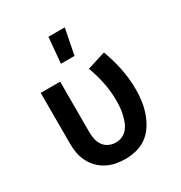

<svg xmlns="http://www.w3.org/2000/svg" viewBox="-178 -883 957 1017"><g transform="rotate(-30 300.0 -374.5)"><path d="M296 8Q267 8 238.5 2.5Q210 -3 184 -16.5Q158 -30 137.5 -51Q117 -72 104 -98Q91 -124 86 -152.5Q81 -181 81 -210V-520H200V-210Q200 -189 204.5 -167.5Q209 -146 221.5 -128.5Q234 -111 254 -102Q274 -93 296 -93Q316 -93 335 -101.5Q354 -110 367 -126Q380 -142 387.5 -161.5Q395 -181 399.5 -201Q404 -221 406 -241.5Q408 -262 408 -282Q408 -339 397 -394.5Q386 -450 366 -503L478 -538Q501 -477 514 -412.5Q527 -348 527 -282Q527 -247 522 -212.5Q517 -178 505.5 -145Q494 -112 475 -82Q456 -52 428 -31Q400 -10 365.5 -1Q331 8 296 8ZM251 -600 265 -757H365L334 -600Z"/></g></svg>

Font: Iosevka Aile
Style: Bold
Weight: 700
Designer: Belleve Invis
Foundry: Belleve Invis
Version: Version 28.0.1; ttfautohint (v1.8.4)